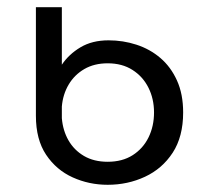

<svg xmlns="http://www.w3.org/2000/svg" viewBox="-20 -508 581 538"><path d="M281.7 9.8Q229.5 9.8 183.6 -11Q137.7 -31.7 109.1 -74.5Q80.6 -117.2 80.6 -183.6V-487.8H153.3V-326.7Q172.9 -356 205.6 -375.5Q238.3 -395 284.2 -395Q324.7 -395 362.3 -382.8Q399.9 -370.6 429.2 -345.7Q458.5 -320.8 475.8 -282.7Q493.2 -244.6 493.2 -192.9Q493.2 -125 463.9 -80.1Q434.6 -35.2 386.2 -12.7Q337.9 9.8 281.7 9.8ZM281.7 -54.7Q322.8 -54.7 351.8 -73.2Q380.9 -91.8 396.2 -123Q411.6 -154.3 411.6 -192.9Q411.6 -231 396 -262.2Q380.4 -293.5 351.3 -312Q322.3 -330.6 281.7 -330.6Q244.1 -330.6 216.3 -314.5Q188.5 -298.3 172.4 -271Q156.2 -243.7 153.3 -209.5V-176.8Q156.2 -142.1 171.9 -114.7Q187.5 -87.4 215.3 -71Q243.2 -54.7 281.7 -54.7Z"/></svg>

Font: Acari Sans
Style: Regular
Weight: 400
Designer: Alfredo Marco Pradil and Stefan Peev
Foundry: Hanken Design Co.
Version: Version 1.045;February 4, 2021;FontCreator 13.0.0.2655 64-bi